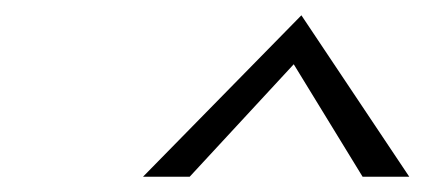

<svg xmlns="http://www.w3.org/2000/svg" viewBox="-20 -765 555 251"><path d="M364 -681 454 -534H515L374 -745L167 -534H228Z"/></svg>

Font: Charger Static
Style: 2Obl
Weight: 1000
Designer: Jasper
Foundry: KineticPlasma Fonts/Cannot Into Space Fonts
Version: Version 1.1